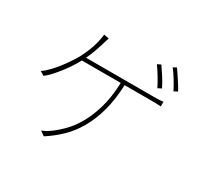

<svg xmlns="http://www.w3.org/2000/svg" viewBox="-172 -1027 1344 1287"><g transform="rotate(30 500.0 -383.0)"><path d="M850 -806 824 -793Q846 -765 869 -727.5Q892 -690 909 -656L937 -670Q929 -685 918 -703Q907 -721 895 -739Q883 -757 871.5 -774.5Q860 -792 850 -806ZM805 -620 833 -634Q817 -668 792.5 -706Q768 -744 749 -771L722 -758Q732 -744 743.5 -726.5Q755 -709 766.5 -690Q778 -671 788 -653Q798 -635 805 -620ZM803 -558H289Q307 -596 318 -627.5Q329 -659 338 -687L356 -746L317 -753Q310 -697 294.5 -650.5Q279 -604 253 -553Q241 -531 221 -500Q201 -469 177 -437.5Q153 -406 125.5 -377Q98 -348 71 -329L103 -310Q124 -326 147.5 -351.5Q171 -377 194.5 -407Q218 -437 238.5 -468.5Q259 -500 274 -528H575Q571 -415 546.5 -331.5Q522 -248 487.5 -188Q453 -128 413.5 -88Q374 -48 340 -23Q324 -11 306 -0.5Q288 10 272 15L307 40Q368 1 420 -49Q472 -99 511.5 -167Q551 -235 575.5 -323.5Q600 -412 605 -528H803Q820 -528 843.5 -527.5Q867 -527 886 -526V-562Q867 -559 844 -558.5Q821 -558 803 -558Z"/></g></svg>

Font: Spoqa Han Sans Neo Thin
Style: Regular
Weight: 100
Designer: [Spoqa Han Sans Neo] Dong-huui Kim  Younghwa Kang  Yujin Lee  [Noto Sans] Ryoko NISHIZUKA  (kana & ideographs); Paul D. 
Foundry: Spoqa (http://www.spoqa-han-sans.com)
Version: Version 1.100;hotconv 1.0.109;makeotfexe 2.5.65596